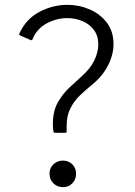

<svg xmlns="http://www.w3.org/2000/svg" viewBox="-20 -815 560 795"><path d="M115 -653Q113 -647 107 -649L64 -668Q58 -670 60 -676Q88 -737 143.5 -766Q199 -795 259 -795Q308 -795 351.5 -776Q395 -757 422.5 -721Q450 -685 450 -632Q450 -589 427 -543.5Q404 -498 356 -460Q334 -442 310.5 -419.5Q287 -397 271.5 -366.5Q256 -336 256 -294V-271Q256 -265 251 -265H208Q203 -265 201 -271Q200 -279 199.5 -287Q199 -295 199 -302Q199 -355 219.5 -391Q240 -427 267.5 -452.5Q295 -478 316 -497Q353 -529 370 -564Q387 -599 387 -631Q387 -667 368.5 -691.5Q350 -716 320.5 -728Q291 -740 258 -740Q215 -740 174 -718.5Q133 -697 115 -653ZM241 -40Q217 -40 201 -56Q185 -72 185 -96Q185 -119 201 -134.5Q217 -150 241 -150Q264 -150 279.5 -134.5Q295 -119 295 -96Q295 -72 279.5 -56Q264 -40 241 -40Z"/></svg>

Font: Gowun Dodum
Style: Regular
Weight: 400
Designer: Yanghee Ryu
Foundry: Yanghee Ryu
Version: Version 2.000